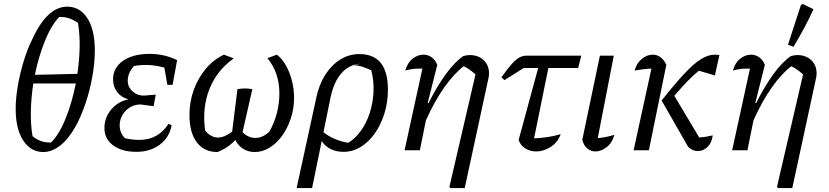

<svg xmlns="http://www.w3.org/2000/svg" viewBox="-20 -767 4233 980"><path d="M201 9Q137 9 98.5 -50Q60 -109 60 -211Q60 -265 71 -329Q82 -393 101 -455Q120 -517 143 -563Q220 -733 323 -733Q388 -733 426 -674Q464 -615 464 -509Q464 -448 451.5 -377Q439 -306 416.5 -239.5Q394 -173 367 -124Q332 -60 289 -25.5Q246 9 201 9ZM282 -680Q241 -637 209 -557.5Q177 -478 158 -385L375 -390Q385 -458 386.5 -525Q388 -592 378 -650Q329 -684 282 -680ZM241 -40Q283 -82 315.5 -163.5Q348 -245 367 -341H150Q139 -270 137.5 -200.5Q136 -131 146 -72Q188 -37 241 -40Z M676 8Q602 8 557.5 -25Q513 -58 513 -113Q513 -167 547.5 -208Q582 -249 636 -260Q600 -269 578.5 -296.5Q557 -324 557 -362Q557 -421 608 -456.5Q659 -492 744 -492Q819 -492 884 -460L861 -334H834L819 -422Q739 -444 664 -430Q632 -395 632 -355Q632 -323 656 -301Q680 -279 714 -279L775 -284L764 -225L696 -234Q662 -233 637 -215Q612 -197 600 -170Q588 -143 591.5 -114Q595 -85 617 -62Q650 -53 692 -53Q787 -53 840 -135L856 -128Q845 -66 796 -29Q747 8 676 8Z M1090 9Q1022 9 984.5 -40.5Q947 -90 947 -181Q947 -247 969 -308Q991 -369 1030.5 -416Q1070 -463 1123 -488L1173 -469Q1087 -408 1049 -312.5Q1011 -217 1027 -100Q1057 -65 1092 -65Q1126 -65 1165 -95L1192 -312Q1209 -315 1227 -315.5Q1245 -316 1268 -312L1218 -92Q1247 -63 1284 -63Q1321 -63 1356 -96Q1406 -189 1406 -290Q1406 -396 1345 -470L1393 -488Q1418 -470 1438 -435.5Q1458 -401 1469.5 -357Q1481 -313 1481 -268Q1481 -213 1464.5 -163Q1448 -113 1420 -74Q1392 -35 1355.5 -13Q1319 9 1280 9Q1247 9 1221 -7.5Q1195 -24 1181 -53Q1146 -13 1090 9Z M1494 193 1595 -271Q1609 -337 1641 -386.5Q1673 -436 1717.5 -463.5Q1762 -491 1814 -491Q1960 -491 1960 -310Q1960 -245 1942 -187.5Q1924 -130 1893 -86Q1862 -42 1821 -17Q1780 8 1734 8Q1659 8 1622 -47L1573 193ZM1667 -269 1631 -92Q1683 -51 1757 -38Q1794 -60 1822.5 -100Q1851 -140 1867.5 -191.5Q1884 -243 1886.5 -299Q1889 -355 1875 -408Q1854 -418 1832 -425.5Q1810 -433 1785 -434L1821 -442Q1763 -438 1723.5 -394Q1684 -350 1667 -269Z M2045 0 2136 -417Q2128 -417 2120 -417Q2101 -417 2084 -414.5Q2067 -412 2049 -407Q2059 -446 2085.5 -467Q2112 -488 2142 -488Q2163 -488 2182 -475.5Q2201 -463 2212 -436L2163 -241L2167 -240Q2210 -326 2255.5 -388.5Q2301 -451 2345 -481Q2364 -486 2378 -486Q2421 -486 2448.5 -460Q2476 -434 2476 -393Q2476 -387 2475.5 -380.5Q2475 -374 2473 -367L2352 193H2279L2274 186L2407 -387Q2378 -414 2347 -429Q2298 -392 2248 -321.5Q2198 -251 2154 -153L2123 0Z M2555 -358 2539 -372Q2574 -421 2596 -444.5Q2618 -468 2634.5 -475.5Q2651 -483 2668 -483H2947L2931 -420H2779L2706 -61Q2775 -63 2842 -82Q2826 -39 2790 -16.5Q2754 6 2717 6Q2687 6 2662.5 -8.5Q2638 -23 2627 -52L2727 -420H2653Z M3116 -79Q3105 -38 3076.5 -16Q3048 6 3019 6Q2997 6 2978.5 -8.5Q2960 -23 2952 -53L3042 -483H3113L3031 -62Q3076 -66 3116 -79Z M3214 0 3305 -417Q3283 -416 3263.5 -413.5Q3244 -411 3219 -407Q3229 -444 3255.5 -466Q3282 -488 3312 -488Q3334 -488 3352 -474.5Q3370 -461 3381 -436L3292 0ZM3357 -254Q3426 -341 3474 -392Q3522 -443 3558.5 -465.5Q3595 -488 3628 -488Q3634 -488 3640 -487.5Q3646 -487 3652 -486L3629 -382L3547 -406Q3519 -383 3490 -353.5Q3461 -324 3422 -278L3549 -65Q3564 -66 3580 -68.5Q3596 -71 3618 -76Q3613 -38 3591.5 -17Q3570 4 3542 4Q3514 4 3492 -18Z M3717 0 3808 -417Q3800 -417 3792 -417Q3773 -417 3756 -414.5Q3739 -412 3721 -407Q3731 -446 3757.5 -467Q3784 -488 3814 -488Q3835 -488 3854 -475.5Q3873 -463 3884 -436L3835 -241L3839 -240Q3882 -326 3927.5 -388.5Q3973 -451 4017 -481Q4036 -486 4050 -486Q4093 -486 4120.5 -460Q4148 -434 4148 -393Q4148 -387 4147.5 -380.5Q4147 -374 4145 -367L4024 193H3951L3946 186L4079 -387Q4050 -414 4019 -429Q3970 -392 3920 -321.5Q3870 -251 3826 -153L3795 0ZM4030 -528 4002 -539 4068 -741 4077 -747 4132 -720Q4112 -675 4086 -626.5Q4060 -578 4030 -528Z"/></svg>

Font: Piazzolla
Style: Italic
Weight: 400
Italic angle: -11.3°
Designer: Juan Pablo del Peral
Foundry: Huerta Tipografica
Version: Version 1.330